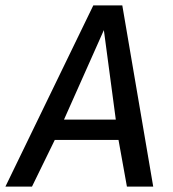

<svg xmlns="http://www.w3.org/2000/svg" viewBox="-56 -688 637 708"><path d="M381 -172H146L62 0H-36L288 -668H395L509 0H412ZM371 -247 327 -577 180 -247Z"/></svg>

Font: Rambla
Style: Italic
Weight: 400
Italic angle: -12°
Designer: Martin Sommaruga
Foundry: Martin Sommaruga
Version: Version 1.001